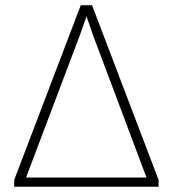

<svg xmlns="http://www.w3.org/2000/svg" viewBox="-20 -710 657 730"><path d="M583 -26V0H34V-26L287 -690H330ZM537 -35 333 -578Q329 -589 321 -613Q313 -637 309 -648Q305 -636 296.5 -612.5Q288 -589 284 -577L79 -35Z"/></svg>

Font: Exo 2.0 Extra Light
Style: Regular
Weight: 250
Designer: Natanael Gama
Version: Version 1.001;PS 001.001;hotconv 1.0.70;makeotf.lib2.5.58329